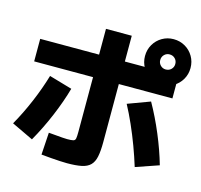

<svg xmlns="http://www.w3.org/2000/svg" viewBox="-126 -993 1252 1194"><g transform="rotate(15 500.0 -396.5)"><path d="M405 62Q387 62 359.5 60.5Q332 59 301 56.5Q270 54 239 51L248 -92Q273 -90 295.5 -88Q318 -86 337 -84.5Q356 -83 368 -83Q395 -83 407 -86Q419 -89 421.5 -102Q424 -115 424 -144V-808H590V-123Q590 -66 582.5 -29.5Q575 7 555 27Q535 47 499 54.5Q463 62 405 62ZM18 -91Q63 -170 101 -260Q139 -350 164 -435L312 -392Q288 -306 247.5 -209.5Q207 -113 157 -25ZM819 -24Q800 -86 776 -150.5Q752 -215 724.5 -277Q697 -339 669 -391L812 -444Q860 -359 900.5 -262.5Q941 -166 967 -75ZM45 -497V-642H802L935 -602V-497ZM848 -562Q808 -562 774.5 -581.5Q741 -601 721.5 -634.5Q702 -668 702 -708Q702 -749 721.5 -782.5Q741 -816 774.5 -835.5Q808 -855 848 -855Q889 -855 922.5 -835.5Q956 -816 975.5 -782.5Q995 -749 995 -708Q995 -668 975.5 -634.5Q956 -601 922.5 -581.5Q889 -562 848 -562ZM848 -660Q869 -660 883 -674Q897 -688 897 -708Q897 -729 883 -743Q869 -757 848 -757Q828 -757 814 -743Q800 -729 800 -708Q800 -688 814 -674Q828 -660 848 -660Z"/></g></svg>

Font: M PLUS 2 Thin ExtraBold
Style: Regular
Weight: 800
Version: Version 1.001